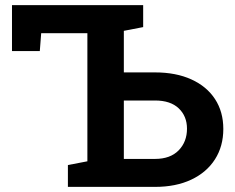

<svg xmlns="http://www.w3.org/2000/svg" viewBox="-20 -731 918 751"><path d="M245.6 0V-85.4L321.8 -100.1V-601.1H141.1L135.7 -531.2H26.9V-710.9H540V-625L464.4 -610.4V-447.8H586.4Q668.5 -447.8 728.5 -420.4Q788.6 -393.1 821 -343.5Q853.5 -293.9 853.5 -226.6Q853.5 -158.7 820.8 -107.7Q788.1 -56.6 728 -28.3Q668 0 586.4 0ZM464.4 -109.4H586.4Q646 -109.4 678.7 -142.8Q711.4 -176.3 711.4 -227.5Q711.4 -276.4 679.2 -307.1Q647 -337.9 586.4 -337.9H464.4Z"/></svg>

Font: Roboto Slab
Style: Bold
Weight: 700
Designer: Google
Version: Version 2.000; ttfautohint (v1.8.1.43-b0c9)